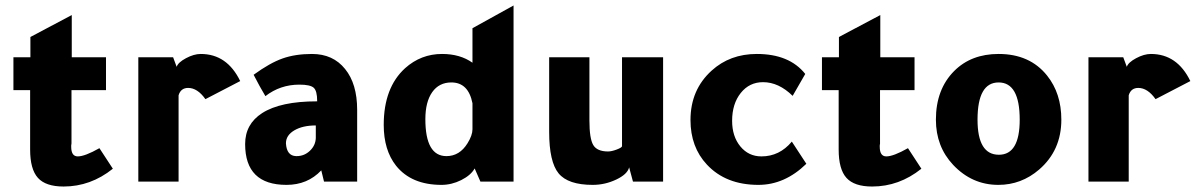

<svg xmlns="http://www.w3.org/2000/svg" viewBox="-20 -663 4369 701"><path d="M343 -122 392 -47Q311 18 212 18Q147 18 118.5 -13.5Q90 -45 90 -117V-334H29V-454H91V-528Q151 -560 242 -608V-454H367V-334H241V-139Q241 -137 240 -132Q240 -129 240 -127Q240 -92 264 -92Q290 -92 343 -122Z M612 -454 625 -419Q630 -435 659 -450.5Q688 -466 713 -466Q809 -466 857 -367L730 -301Q701 -342 667 -342Q640 -342 632 -315V0H485V-454Z M1284 0H1163L1153 -41Q1103 12 1026 12Q875 12 875 -137Q875 -210 937 -250Q1004 -293 1137 -293H1138V-294Q1138 -331 1125.5 -342.5Q1113 -354 1073 -354Q1003 -354 949 -312Q928 -347 906 -390Q965 -433 1011.5 -449.5Q1058 -466 1119 -466Q1196 -466 1240 -411Q1284 -357 1284 -262ZM1133 -205Q1085 -205 1054.5 -187Q1024 -169 1024 -140V-139Q1027 -94 1061 -93H1063Q1091 -93 1111.5 -112.5Q1132 -132 1133 -159Z M1705 -434V-560L1855 -643V0H1734L1713 -48Q1699 -23 1664 -5.5Q1629 12 1592 12Q1482 12 1426 -58Q1381 -115 1381 -207Q1381 -343 1459 -414Q1517 -466 1594 -466Q1660 -466 1705 -434ZM1705 -286Q1690 -362 1628 -362Q1583 -362 1558 -326.5Q1533 -291 1533 -228Q1533 -93 1610 -93Q1658 -93 1687 -140Q1705 -169 1705 -191Z M2277 -52Q2271 -27 2230 -7.5Q2189 12 2144 12Q2054 12 2019.5 -30Q1985 -72 1985 -182V-454H2132V-223Q2132 -157 2146 -133.5Q2160 -110 2200 -110Q2213 -110 2231.5 -117Q2250 -124 2251 -129V-454H2401V0H2291Z M2920 -393 2874 -313Q2823 -363 2766 -363Q2716 -363 2684.5 -323.5Q2653 -284 2653 -222Q2653 -165 2683 -128.5Q2713 -92 2760 -92Q2826 -92 2871 -146L2924 -65Q2845 12 2749 12Q2630 12 2561 -62Q2501 -126 2501 -225Q2501 -335 2578 -405Q2645 -466 2743 -466Q2862 -466 2920 -393Z M3295 -122 3344 -47Q3263 18 3164 18Q3099 18 3070.5 -13.5Q3042 -45 3042 -117V-334H2981V-454H3043V-528Q3103 -560 3194 -608V-454H3319V-334H3193V-139Q3193 -137 3192 -132Q3192 -129 3192 -127Q3192 -92 3216 -92Q3242 -92 3295 -122Z M3626 -466Q3740 -466 3803 -387Q3855 -322 3855 -226Q3855 -114 3774 -44Q3709 12 3625 12Q3529 12 3460 -61Q3397 -128 3397 -226Q3397 -337 3464 -404Q3526 -466 3626 -466ZM3549 -226Q3549 -98 3627 -98Q3703 -98 3703 -226Q3703 -362 3626 -362Q3549 -362 3549 -226Z M4081 -454 4094 -419Q4099 -435 4128 -450.5Q4157 -466 4182 -466Q4278 -466 4326 -367L4199 -301Q4170 -342 4136 -342Q4109 -342 4101 -315V0H3954V-454Z"/></svg>

Font: Tajawal Black
Style: Regular
Weight: 900
Designer: Boutros Fonts
Foundry: Created by Boutros International 2017
Version: Version 1.700